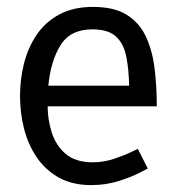

<svg xmlns="http://www.w3.org/2000/svg" viewBox="-20 -528 512 556"><path d="M244 8Q189 8 150 -14Q111 -36 86 -73Q61 -110 49.5 -156Q38 -202 38 -250Q38 -298 49.5 -344Q61 -390 86 -427Q111 -464 151.5 -486Q192 -508 249 -508Q310 -508 346.5 -485.5Q383 -463 402 -423Q421 -383 427.5 -331Q434 -279 434 -220H118Q118 -183 129.5 -145.5Q141 -108 169.5 -83Q198 -58 249 -58Q280 -58 310 -68Q340 -78 359.5 -87.5Q379 -97 379 -97L408 -40Q408 -40 385 -28Q362 -16 324.5 -4Q287 8 244 8ZM248 -443Q184 -443 155.5 -397.5Q127 -352 120 -280H354Q353 -328 345.5 -365Q338 -402 315.5 -422.5Q293 -443 248 -443Z"/></svg>

Font: Epunda Sans
Style: Regular
Weight: 400
Designer: Simon Atzbach
Foundry: typofactur
Version: Version 2.204; ttfautohint (v1.8.4.7-5d5b)